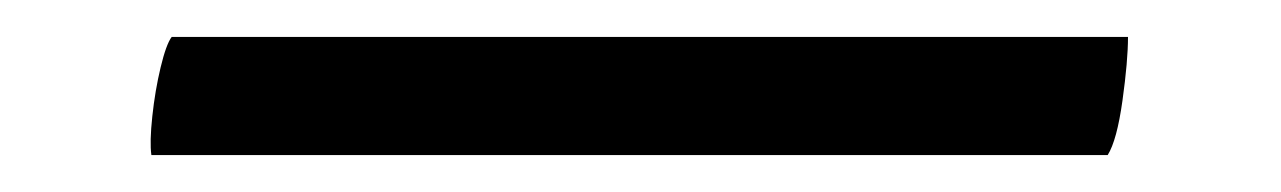

<svg xmlns="http://www.w3.org/2000/svg" viewBox="-20 40 694 104"><path d="M62 124Q61 117 62.5 103Q64 89 67 76.5Q70 64 73 60H591Q591 73 588 94.5Q585 116 580 124Z"/></svg>

Font: Alike
Style: Regular
Weight: 400
Designer: Sveta Sebyakina
Foundry: Cyreal (www.cyreal.org)
Version: Version 1.301; ttfautohint (v1.8.4.7-5d5b)